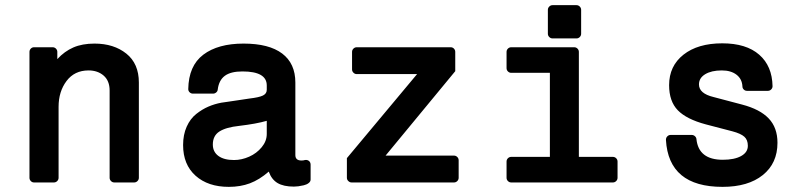

<svg xmlns="http://www.w3.org/2000/svg" viewBox="-20 -707 3128 744"><path d="M94.2 -18.1V-505.9Q94.2 -513.2 99.4 -518.6Q104.5 -523.9 111.8 -523.9H184.1Q191.4 -523.9 196.8 -518.6Q202.1 -513.2 202.1 -505.9V-478Q230 -508.3 264.4 -523.2Q298.8 -538.1 346.2 -538.1Q420.9 -538.1 469.5 -499.3Q518.1 -460.4 518.1 -387.2V-18.1Q518.1 -10.7 512.7 -5.4Q507.3 0 500 0H422.9Q415.5 0 410.2 -5.4Q404.8 -10.7 404.8 -18.1V-356Q404.8 -394 381.6 -414.1Q358.4 -434.1 323.2 -434.1Q268.6 -434.1 237.8 -393.1Q207 -352.1 207 -293V-18.1Q207 -10.7 201.7 -5.4Q196.3 0 189 0H111.8Q104.5 0 99.4 -5.4Q94.2 -10.7 94.2 -18.1Z M689.5 -145Q689.5 -185.1 703.4 -216.1Q717.3 -247.1 740.5 -265.4Q763.7 -283.7 787.6 -293.9Q811.5 -304.2 837.9 -309.1Q845.2 -310.1 860.1 -312.3Q875 -314.5 899.4 -318.1Q923.8 -321.8 946.8 -325.2Q984.4 -329.6 999 -336.9Q1013.7 -344.2 1013.7 -358.9V-376Q1013.7 -430.2 919.4 -430.2Q874 -430.2 851.1 -413.1Q828.1 -396 823.7 -359.9Q823.2 -353.5 817.9 -348.9Q812.5 -344.2 805.7 -344.2H727.5Q720.2 -344.2 714.8 -349.4Q709.5 -354.5 709.5 -361.8Q710.9 -452.1 767.8 -495.1Q824.7 -538.1 923.8 -538.1Q1022.5 -538.1 1073.5 -499.5Q1124.5 -460.9 1124.5 -387.2V-106Q1124.5 -85 1148.4 -85Q1155.8 -85 1161.6 -86.9Q1170.9 -88.4 1177.2 -83.3Q1183.6 -78.1 1183.6 -68.8V-11.2Q1183.6 -3.4 1176 2.4Q1168.5 8.3 1157 11Q1145.5 13.7 1136 14.9Q1126.5 16.1 1118.7 16.1Q1078.6 16.1 1055.4 2.2Q1032.2 -11.7 1021.5 -42Q984.9 -10.3 948.2 3.4Q911.6 17.1 866.7 17.1Q786.1 17.1 737.8 -26.1Q689.5 -69.3 689.5 -145ZM906.7 -219.2Q856 -213.9 830.3 -197.5Q804.7 -181.2 804.7 -147Q804.7 -118.7 826.2 -102.8Q847.7 -86.9 886.7 -86.9Q916.5 -86.9 945.6 -99.9Q974.6 -112.8 994.1 -136.5Q1013.7 -160.2 1013.7 -188V-238.8Q973.1 -227.1 906.7 -219.2Z M1324.2 -94.2 1596.2 -419.9H1362.3Q1355 -419.9 1349.6 -425.3Q1344.2 -430.7 1344.2 -438V-505.9Q1344.2 -513.2 1349.6 -518.6Q1355 -523.9 1362.3 -523.9H1726.6Q1733.9 -523.9 1739 -518.6Q1744.1 -513.2 1744.1 -505.9V-431.2L1474.1 -104H1739.3Q1746.6 -104 1752 -98.6Q1757.3 -93.3 1757.3 -85.9V-18.1Q1757.3 -10.7 1752 -5.4Q1746.6 0 1739.3 0H1342.3Q1335.4 0 1329.8 -5.4Q1324.2 -10.7 1324.2 -18.1Z M1960.9 -424.8Q1953.6 -424.8 1948.2 -430.2Q1942.9 -435.5 1942.9 -442.9V-505.9Q1942.9 -513.2 1948.2 -518.6Q1953.6 -523.9 1960.9 -523.9H2205.1Q2212.4 -523.9 2217.8 -518.6Q2223.1 -513.2 2223.1 -505.9V-99.1H2355Q2362.3 -99.1 2367.7 -93.8Q2373 -88.4 2373 -81.1V-18.1Q2373 -10.7 2367.7 -5.4Q2362.3 0 2355 0H1960.9Q1953.6 0 1948.2 -5.4Q1942.9 -10.7 1942.9 -18.1V-81.1Q1942.9 -88.4 1948.2 -93.8Q1953.6 -99.1 1960.9 -99.1H2110.8V-424.8ZM2103 -576.2V-668.9Q2103 -676.3 2108.4 -681.6Q2113.8 -687 2121.1 -687H2213.9Q2221.2 -687 2226.6 -681.6Q2231.9 -676.3 2231.9 -668.9V-576.2Q2231.9 -568.8 2226.6 -563.5Q2221.2 -558.1 2213.9 -558.1H2121.1Q2113.8 -558.1 2108.4 -563.5Q2103 -568.8 2103 -576.2Z M2560.5 -165Q2560.5 -173.3 2565.9 -178.7Q2571.3 -184.1 2578.6 -184.1H2660.6Q2667.5 -184.1 2672.9 -179.2Q2678.2 -174.3 2678.7 -168Q2687 -87.9 2780.8 -87.9Q2825.7 -87.9 2851.8 -102.3Q2877.9 -116.7 2877.9 -142.1Q2877.9 -165 2864.3 -177.2Q2850.6 -189.5 2817.9 -198.2L2714.8 -225.1Q2640.1 -245.1 2606.4 -279.8Q2572.8 -314.5 2572.8 -377Q2572.8 -451.2 2628.4 -495.1Q2684.1 -539.1 2778.8 -539.1Q2871.6 -539.1 2921.9 -495.1Q2972.2 -451.2 2973.6 -373Q2973.6 -365.7 2968.3 -360.4Q2962.9 -355 2955.6 -355H2874.5Q2867.2 -355 2862.1 -360.1Q2856.9 -365.2 2856.9 -372.1Q2855.5 -400.9 2834 -417.5Q2812.5 -434.1 2776.9 -434.1Q2736.8 -434.1 2712.6 -419.4Q2688.5 -404.8 2688.5 -379.9Q2688.5 -344.7 2744.6 -331.1L2855.5 -301.8Q2924.8 -283.7 2958.7 -248Q2992.7 -212.4 2992.7 -153.8Q2992.7 -74.2 2935.8 -28.6Q2878.9 17.1 2779.8 17.1Q2570.8 17.1 2560.5 -165Z"/></svg>

Font: Fragment Mono
Style: Bold
Weight: 700
Designer: Wei Huang based on Nimbus Sans by URW Studio, based on Helvetica by Max Miedinger.
Foundry: Wei Huang
Version: Version 1.011